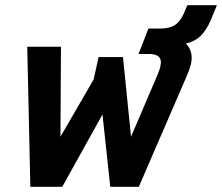

<svg xmlns="http://www.w3.org/2000/svg" viewBox="-20 -720 856 740"><path d="M97 0 85 -540H215L213 -193L341 -414L360 -500H454L485 -193L586 -429Q606 -475 597.5 -493.5Q589 -512 554 -512H514L552 -610H598Q633 -610 653.5 -623Q674 -636 689 -669L702 -700H816L793 -644Q776 -604 753.5 -582Q731 -560 696 -552Q716 -533 718.5 -504Q721 -475 701 -430L515 0H405L375 -279L220 0Z"/></svg>

Font: Kanit Medium
Style: Italic
Weight: 500
Italic angle: -12°
Designer: Katatrad Team
Foundry: CadsonDemak
Version: Version 2.000; ttfautohint (v1.8.3)